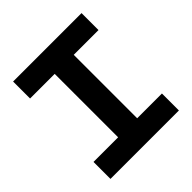

<svg xmlns="http://www.w3.org/2000/svg" viewBox="-188 -838 976 976"><g transform="rotate(-45 300.0 -350.0)"><path d="M54 -122H231V-578H54V-700H546V-578H368V-122H546V0H54Z"/></g></svg>

Font: PT Mono
Style: Bold
Weight: 700
Monospace: yes
Designer: A.Korolkova, I.Chaeva
Foundry: ParaType Ltd
Version: Version 1.000 OFL